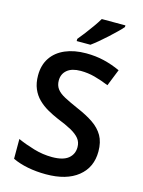

<svg xmlns="http://www.w3.org/2000/svg" viewBox="-138 -1018 826 1107"><g transform="rotate(15 275.0 -464.0)"><path d="M507 -195Q507 -100 438.5 -45Q370 10 248 10Q190 10 139 0Q88 -10 48 -29V-147Q93 -127 147 -111Q201 -95 256 -95Q322 -95 353 -120.5Q384 -146 384 -188Q384 -218 367 -239Q350 -260 316.5 -278.5Q283 -297 232 -317Q199 -331 167.5 -349Q136 -367 111 -391.5Q86 -416 71.5 -450Q57 -484 57 -530Q57 -591 86 -634.5Q115 -678 168.5 -701Q222 -724 293 -724Q350 -724 400 -712Q450 -700 498 -678L458 -578Q414 -596 373 -607Q332 -618 289 -618Q236 -618 208 -594.5Q180 -571 180 -532Q180 -503 195 -482.5Q210 -462 242 -445Q274 -428 324 -406Q383 -381 423.5 -353.5Q464 -326 485.5 -288.5Q507 -251 507 -195ZM469 -928Q457 -914 436.5 -894Q416 -874 392 -852Q368 -830 344.5 -810.5Q321 -791 303 -778H221V-791Q237 -810 256.5 -835.5Q276 -861 295.5 -888.5Q315 -916 328 -938H469Z"/></g></svg>

Font: Noto Sans New Tai Lue SemiBold
Style: Regular
Weight: 600
Version: Version 2.003